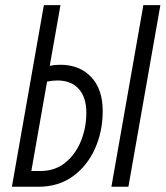

<svg xmlns="http://www.w3.org/2000/svg" viewBox="-20 -713 632 733"><path d="M25.4 0 147.5 -693.4H210.9L169.9 -461.4Q188.5 -465.8 209.5 -465.8Q283.7 -465.8 327.9 -419.2Q372.1 -372.6 372.1 -289.1Q372.1 -210.9 342.5 -145.3Q313 -79.6 258.1 -39.8Q203.1 0 126 0ZM99.6 -60.1H134.3Q189.9 -60.1 229.2 -92Q268.6 -124 289.1 -174.8Q309.6 -225.6 309.6 -282.7Q309.6 -341.8 280.5 -373.8Q251.5 -405.8 198.7 -405.8Q179.7 -405.8 159.7 -401.4ZM405.3 0 527.3 -693.4H592.3L470.2 0Z"/></svg>

Font: Cascadia Code Light
Style: Italic
Weight: 300
Italic angle: -10°
Monospace: yes
Designer: Aaron Bell
Foundry: Saja Typeworks
Version: Version 2404.023; ttfautohint (v1.8.4)